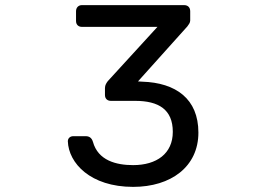

<svg xmlns="http://www.w3.org/2000/svg" viewBox="-20 -720 1040 750"><path d="M500 10C648 10 755 -69 755 -202C755 -334 667 -397 535 -401L519 -402L712 -617C717 -624 723 -631 723 -640V-676C723 -691 714 -700 699 -700H300C287 -700 277 -691 277 -676V-638C277 -623 287 -615 300 -615H595L401 -403C396 -396 390 -388 390 -376V-349C390 -334 400 -326 413 -326H508C600 -326 655 -292 655 -205C655 -120 592 -75 500 -75C434 -75 363 -93 343 -166C338 -183 327 -188 315 -188H266C254 -188 245 -180 245 -168C248 -83 333 10 500 10Z"/></svg>

Font: Rubik
Style: Regular
Weight: 400
Designer: Hubert and Fischer
Foundry: Hubert & Fischer
Version: Version 2.102